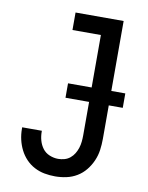

<svg xmlns="http://www.w3.org/2000/svg" viewBox="-84 -796 668 865"><g transform="rotate(10 250.0 -363.5)"><path d="M228 8Q203 8 179 3.5Q155 -1 133 -12.5Q111 -24 94 -42Q77 -60 66 -82Q55 -104 49.5 -128Q44 -152 44 -177V-184H134V-180Q134 -159 139.5 -139.5Q145 -120 157 -104Q169 -88 188.5 -80Q208 -72 228 -72Q242 -72 256.5 -76Q271 -80 282.5 -89.5Q294 -99 301.5 -111.5Q309 -124 313.5 -138Q318 -152 319.5 -167Q321 -182 321 -196V-655H191V-735H411V-196Q411 -170 407.5 -144.5Q404 -119 393.5 -95Q383 -71 366.5 -50.5Q350 -30 327.5 -16.5Q305 -3 279.5 2.5Q254 8 228 8ZM475 -349H213V-415H475Z"/></g></svg>

Font: Iosevka Term Curly Medium
Style: Regular
Weight: 500
Designer: Belleve Invis
Foundry: Belleve Invis
Version: Version 32.3.0